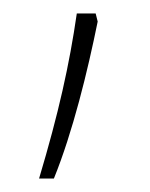

<svg xmlns="http://www.w3.org/2000/svg" viewBox="-20 -136 223 285"><path d="M125 -104 122 -116H94C83 -40 67 32 38 129H60C88 60 110 -30 125 -104Z"/></svg>

Font: Noto Kufi Arabic Thin
Style: Regular
Weight: 100
Designer: Monotype Design Team, David Williams, Khaled Hosny
Foundry: Google LLC
Version: Version 2.109